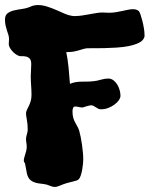

<svg xmlns="http://www.w3.org/2000/svg" viewBox="-20 -697 598 768"><path d="M557.1 -547.9Q552.7 -534.2 535.9 -525.9Q519 -517.6 495.8 -512.9Q472.7 -508.3 446 -506.6Q419.4 -504.9 395.5 -504.4Q371.6 -503.9 353.3 -504.2Q335 -504.4 328.1 -503.9Q318.8 -502.9 310.5 -500.2Q302.2 -497.6 293.5 -495.1Q284.7 -492.7 274.7 -490.7Q264.6 -488.8 252 -488.8H245.1Q251 -459 254.2 -427.5Q257.3 -396 259.8 -361.8Q272 -366.7 283 -368.4Q293.9 -370.1 304.9 -370.4Q315.9 -370.6 327.6 -370.6Q339.4 -370.6 353 -372.1Q368.2 -373.5 383.5 -378.2Q398.9 -382.8 413.1 -382.8Q424.3 -382.8 433.3 -376.2Q442.4 -369.6 448.7 -359.4Q455.1 -349.1 458.5 -336.9Q461.9 -324.7 461.9 -314Q461.9 -305.7 455.3 -296.1Q448.7 -286.6 437.7 -278.6Q426.8 -270.5 412.8 -265.1Q398.9 -259.8 383.8 -259.8Q377.9 -259.8 373 -262.2Q368.2 -264.6 363.5 -267.8Q358.9 -271 354.2 -273.4Q349.6 -275.9 344.2 -275.9Q341.3 -275.9 335.7 -274.4Q330.1 -272.9 324.7 -271.5Q319.3 -270 315.4 -268.6Q311.5 -267.1 311 -267.1Q302.7 -267.1 294.9 -269Q287.1 -271 280.8 -271Q274.9 -271 272.5 -265.6Q270 -260.3 270 -252Q270 -236.3 272.9 -226.3Q275.9 -216.3 280 -208.3Q284.2 -200.2 288.8 -192.4Q293.5 -184.6 296.9 -173.8Q299.8 -163.6 302.7 -149.2Q305.7 -134.8 307.9 -119.1Q310.1 -103.5 311.5 -87.9Q313 -72.3 313 -59.1Q313 -53.2 312 -41.7Q311 -30.3 308.8 -18.1Q306.6 -5.9 303 5.1Q299.3 16.1 293.9 21Q291.5 23.4 285.2 25.4Q278.8 27.3 271.2 29.3Q263.7 31.2 256.3 33Q249 34.7 245.1 36.1Q234.4 39.1 221.2 44.9Q208 50.8 198.2 50.8Q190.4 50.8 178.7 45.7Q167 40.5 154.8 39.1Q131.3 37.1 118.2 32.5Q105 27.8 97.9 19.3Q90.8 10.7 87.6 -3.2Q84.5 -17.1 81.1 -38.1Q80.1 -43.9 77.6 -47.4Q75.2 -50.8 75.2 -54.2Q75.2 -59.6 76.9 -65.9Q78.6 -72.3 80.8 -79.3Q83 -86.4 85 -94Q86.9 -101.6 86.9 -109.9Q86.9 -118.2 85.4 -126.5Q84 -134.8 84 -143.1Q85 -151.9 87.9 -160.9Q90.8 -169.9 90.8 -179.2Q90.8 -200.2 87.4 -218Q84 -235.8 84 -245.1Q85.4 -253.9 89.1 -260.7Q92.8 -267.6 96.4 -275.4Q100.1 -283.2 103 -293.2Q106 -303.2 106 -317.9Q106 -335 104.5 -354.7Q103 -374.5 103 -393.1Q103 -403.8 104 -416.3Q105 -428.7 105 -439.9Q105 -456.1 98.9 -462.4Q92.8 -468.8 84.5 -470.7Q76.2 -472.7 67.6 -472.2Q59.1 -471.7 54.2 -474.1Q48.3 -476.1 41.5 -481.2Q34.7 -486.3 28.8 -492.9Q22.9 -499.5 19 -506.8Q15.1 -514.2 15.1 -521Q15.1 -525.4 15.6 -531Q16.1 -536.6 16.1 -541Q16.1 -548.8 13.7 -556.9Q11.2 -564.9 8.1 -574.2Q4.9 -583.5 2.4 -594.5Q0 -605.5 0 -619.1Q0 -636.2 10.5 -644Q21 -651.9 36.9 -655.5Q52.7 -659.2 70.6 -661.6Q88.4 -664.1 103 -670.9Q116.2 -676.8 131.8 -676.8Q149.9 -676.8 168.7 -670.7Q187.5 -664.6 205.1 -657Q222.7 -649.4 238.5 -642.3Q254.4 -635.3 267.1 -633.8Q270 -632.8 273.4 -632.8Q276.9 -632.8 280.8 -632.8Q293.5 -632.8 308.1 -635Q322.8 -637.2 337.4 -639.9Q352.1 -642.6 365.5 -644.8Q378.9 -647 389.2 -647Q395 -647 402.6 -646.5Q410.2 -646 417 -646Q430.7 -646 443.8 -648.2Q457 -650.4 469.2 -653.1Q481.4 -655.8 492.2 -658Q502.9 -660.2 512.2 -660.2Q526.4 -660.2 535.2 -652.8Q538.1 -649.9 542 -638.7Q545.9 -627.4 549.6 -613Q553.2 -598.6 555.7 -583.5Q558.1 -568.4 558.1 -558.1Q558.1 -555.2 558.1 -552.2Q558.1 -549.3 557.1 -547.9Z"/></svg>

Font: Freckle Face
Style: Regular
Weight: 400
Designer: Astigmatic (AOETI)
Foundry: Astigmatic (AOETI)
Version: Version 1.000